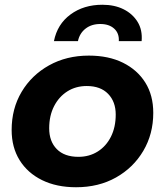

<svg xmlns="http://www.w3.org/2000/svg" viewBox="-20 -780 694 808"><path d="M300 8Q218 8 157 -22Q96 -52 62.5 -106Q29 -160 29 -233Q29 -323 71 -393.5Q113 -464 186.5 -505Q260 -546 354 -546Q437 -546 497.5 -516Q558 -486 591.5 -432.5Q625 -379 625 -305Q625 -216 583 -145Q541 -74 468 -33Q395 8 300 8ZM310 -120Q356 -120 391.5 -142.5Q427 -165 447 -205Q467 -245 467 -298Q467 -352 435 -385Q403 -418 345 -418Q299 -418 263.5 -395.5Q228 -373 207.5 -333Q187 -293 187 -240Q187 -185 219 -152.5Q251 -120 310 -120ZM207 -607Q221 -678 276.5 -719Q332 -760 411 -760Q462 -760 500 -741Q538 -722 559 -688Q580 -654 576 -607H480Q482 -640 460.5 -659.5Q439 -679 402 -679Q365 -679 340 -659.5Q315 -640 308 -607Z"/></svg>

Font: Montserrat Thin
Style: Bold Italic
Weight: 700
Italic angle: -11.3°
Version: Version 9.000